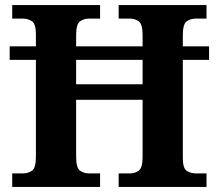

<svg xmlns="http://www.w3.org/2000/svg" viewBox="-20 -734 859 754"><path d="M28 0V-53H70Q91 -53 106 -64Q121 -75 121 -118V-499H18V-552H121V-600Q121 -640 105.5 -650.5Q90 -661 70 -661H28V-714H373V-661H330Q309 -661 294 -650Q279 -639 279 -596V-552H540V-596Q540 -639 525 -650Q510 -661 489 -661H446V-714H791V-661H749Q728 -661 713 -650Q698 -639 698 -596V-552H801V-499H698V-113Q698 -73 713.5 -63Q729 -53 749 -53H791V0H446V-53H489Q510 -53 525 -64Q540 -75 540 -118V-342H279V-118Q279 -75 294 -64Q309 -53 330 -53H373V0ZM279 -403H540V-499H279Z"/></svg>

Font: Noto Serif Khojki
Style: Bold
Weight: 700
Version: Version 2.003